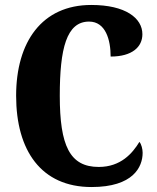

<svg xmlns="http://www.w3.org/2000/svg" viewBox="-20 -744 631 774"><path d="M349 10C517 10 555 -71 555 -128C555 -143 550 -163 542 -172C514 -126 467 -71 378 -71C261 -71 221 -157 221 -358C221 -548 248 -657 339 -657C406 -657 426 -583 426 -516C513 -516 554 -555 554 -606C554 -671 486 -724 348 -724C149 -724 45 -575 45 -358C45 -137 146 10 349 10Z"/></svg>

Font: Noto Serif Georgian ExtraCondensed Black
Style: Regular
Weight: 900
Width: 2
Designer: Monotype Design Team, Akaki Razmadze
Foundry: Google LLC
Version: Version 2.003